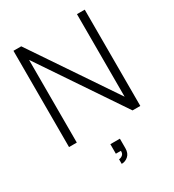

<svg xmlns="http://www.w3.org/2000/svg" viewBox="-228 -850 1130 1244"><g transform="rotate(-30 336.5 -227.5)"><path d="M69.8 0V-720.2H127.9L544.9 -102.5V-720.2H603V0H544.9L127.9 -618.7V0ZM311 265.1V230.5Q323.7 230.5 336.9 220.5Q350.1 210.4 348.6 189H311V117.7H382.3V189Q382.3 226.1 360.6 245.6Q338.9 265.1 311 265.1Z"/></g></svg>

Font: Manrope Light
Style: Regular
Weight: 300
Designer: Mikhail Sharanda
Foundry: Mikhail Sharanda
Version: Version 4.505;FEAKit 1.0